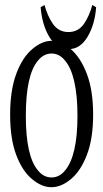

<svg xmlns="http://www.w3.org/2000/svg" viewBox="-20 -763 418 777"><path d="M243.7 -73.7Q268.1 -102.5 280.8 -157.7Q293.5 -212.9 293.5 -294.2Q293.5 -375.5 280.8 -431.9Q268.1 -488.3 243.7 -517.1Q220.7 -546.4 188.5 -546.4Q156.2 -546.4 132.8 -516.6Q84.5 -459 84.5 -293.5Q84.5 -131.3 133.3 -73.7Q156.2 -44.9 188.5 -44.9Q220.7 -44.9 243.7 -73.7ZM110.4 -37.6Q70.8 -69.8 45.9 -135.3Q21 -200.7 21 -299.1Q21 -397.5 45.9 -464.4Q70.8 -531.2 110.8 -564.5Q149.4 -597.7 188.5 -597.7Q227.5 -597.7 266.1 -564.5Q305.7 -531.2 331.3 -464.4Q356.9 -397.5 356.9 -299.3Q356.9 -201.2 331.3 -135.3Q305.7 -69.3 266.1 -37.6Q227.5 -5.4 188.2 -5.4Q148.9 -5.4 110.4 -37.6ZM144.5 -733.9Q144.5 -733.9 160.2 -742.7Q171.9 -699.2 192.9 -668Q216.3 -633.3 256.8 -633.3Q297.4 -633.3 320.8 -668Q341.8 -699.2 353.5 -742.7Q353.5 -742.7 369.1 -733.9Q366.7 -700.7 358.2 -670.4Q349.6 -640.1 335.2 -615.5Q320.8 -590.8 301.5 -577.4Q282.2 -564 256.6 -564Q231 -564 211.9 -577.4Q192.9 -590.8 178.5 -615.5Q164.1 -640.1 155.5 -670.4Q147 -700.7 144.5 -733.9Z"/></svg>

Font: Scarab Serif
Style: Light
Weight: 300
Designer: John Roberts
Foundry: Scarab
Version: 1.0